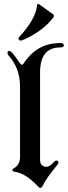

<svg xmlns="http://www.w3.org/2000/svg" viewBox="-20 -920 336 950"><path d="M17.1 0ZM71.8 -730Q71.8 -733.4 76.7 -738.8Q155.8 -824.7 163.1 -892.1Q164.1 -900.4 168.9 -900.4Q171.9 -900.4 176.3 -897L242.2 -849.6Q247.1 -846.2 247.1 -842Q247.1 -837.9 244.1 -834Q204.1 -780.8 136.2 -743.2Q92.8 -719.2 82.5 -719.2Q71.8 -719.2 71.8 -730ZM17.1 -658.7Q17.1 -668 27.3 -668Q38.6 -668 77.6 -607.9Q83 -599.6 88.1 -599.6Q93.3 -599.6 97.7 -606.9Q163.1 -707 277.3 -707Q295.9 -707 295.9 -696Q295.9 -685.1 277.3 -685.1Q178.2 -685.1 178.2 -561V-129.9Q178.2 -94.7 211.9 -94.7Q224.6 -94.7 247.1 -118.7Q253.4 -125.5 258.3 -125.5Q269.5 -125.5 269.5 -115.2Q269.5 -110.8 263.7 -104Q212.9 -44.4 189 2.9Q185.5 9.8 180.2 9.8Q174.8 9.8 168.5 2.9Q106 -64 49.8 -70.8Q41.5 -71.8 41.5 -77.6Q41.5 -83.5 46.9 -86.4Q79.1 -104 79.1 -142.6V-492.2Q79.1 -582.5 22.5 -645.5Q17.1 -650.9 17.1 -658.7Z"/></svg>

Font: UnifrakturMaguntia21
Style: Book
Weight: 400
Designer: j. 'mach' wust, Gerrit Ansmann, Georg Duffner, based on a font by Peter Wiegel, original typeface by Carl Albert Fahrenw
Version: Version 2017-03-19